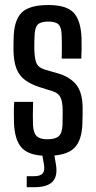

<svg xmlns="http://www.w3.org/2000/svg" viewBox="-20 -628 390 783"><path d="M172.5 7.5Q100 7.5 69.8 -24Q39.5 -55.5 37 -128Q36.5 -147 36.5 -170.8Q36.5 -194.5 38 -212.5H115Q114 -184 114 -160.8Q114 -137.5 114.5 -120Q116 -86 129.5 -73Q143 -60 172.5 -60Q206 -60 220 -73Q234 -86 235 -120Q235 -134 235.2 -143Q235.5 -152 235.5 -160.5Q235.5 -169 235.5 -181.5Q235 -213.5 226.8 -230.8Q218.5 -248 195 -256L142 -272.5Q105 -284.5 81.5 -302.2Q58 -320 47 -348.5Q36 -377 35 -421Q34.5 -434 35 -445.5Q35.5 -457 35.5 -470Q36.5 -544 67.5 -575.8Q98.5 -607.5 177 -607.5Q250.5 -607.5 280 -576.5Q309.5 -545.5 312.5 -473.5Q313 -455 312.8 -431.2Q312.5 -407.5 311.5 -389H231.5Q232 -403.5 232.2 -421.2Q232.5 -439 232.2 -455.2Q232 -471.5 231.5 -482.5Q231 -515.5 219.2 -527.8Q207.5 -540 177 -540Q146 -540 134 -527.8Q122 -515.5 121 -482.5Q120.5 -467 120 -456.2Q119.5 -445.5 120 -427.5Q120.5 -395 127.2 -374.2Q134 -353.5 161.5 -344.5L210.5 -330.5Q264 -316 290.5 -283.2Q317 -250.5 317 -186Q317 -172 316.8 -156Q316.5 -140 316 -126Q314.5 -55 282.2 -23.8Q250 7.5 172.5 7.5ZM89 135.5V90.5H118.5Q143.5 90.5 153.5 79.8Q163.5 69 159.5 45L151 -5H200L208.5 45Q215.5 92 193.5 113.8Q171.5 135.5 118.5 135.5Z"/></svg>

Font: Big Shoulders Display Thin SemiBold
Style: Regular
Weight: 600
Version: Version 2.002